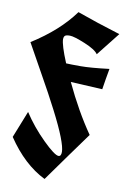

<svg xmlns="http://www.w3.org/2000/svg" viewBox="-100 -809 699 1050"><g transform="rotate(10 249.5 -284.5)"><path d="M277.3 43.9Q292 43.9 292 19Q292 -5.9 271 -60.3Q250 -114.7 206.5 -199.2Q163.1 -283.7 111.1 -375.5Q59.1 -467.3 18.1 -542.5Q166 -635.7 248.5 -749.5Q358.4 -710 489.3 -669.9Q438.5 -604.5 386.7 -540Q371.1 -564 309.3 -589.4Q247.6 -614.7 225.1 -614.7Q202.6 -614.7 196.8 -607.9Q190.9 -601.1 190.9 -590.3Q190.9 -557.1 230.5 -461.9Q255.4 -460.4 310.5 -460.4Q365.7 -460.4 469.2 -473.1Q458.5 -414.6 449.7 -356.9L273.4 -366.2Q344.7 -214.8 425.3 -98.6Q341.8 16.1 224.1 181.2Q105 122.6 12.7 -15.1Q35.2 -71.3 71.8 -164.1Q121.6 -87.9 188.5 -22Q255.4 43.9 277.3 43.9Z"/></g></svg>

Font: UnifrakturCook
Style: Bold
Weight: 700
Designer: j. 'mach' wust
Version: Version 2011-09-01